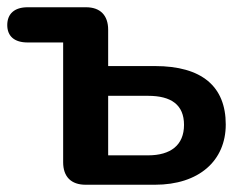

<svg xmlns="http://www.w3.org/2000/svg" viewBox="-22 -509 675 529"><path d="M214 0H405C526 0 600 -66 600 -166C600 -271 534 -327 405 -327H276V-427C276 -467 254 -489 215 -489H54C18 -489 -2 -471 -2 -440C-2 -409 18 -392 54 -392H152V-62C152 -22 174 0 214 0ZM386 -81H276V-245H386C450 -245 485 -220 485 -165C485 -109 448 -81 386 -81Z"/></svg>

Font: SN Pro SemiBold
Style: Regular
Weight: 600
Designer: Tobias Whetton
Foundry: Supernotes
Version: Version 1.003;Glyphs 3.3 (3324)